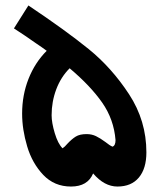

<svg xmlns="http://www.w3.org/2000/svg" viewBox="-20 -683 590 703"><path d="M61 -267Q61 -335 84.5 -394.5Q108 -454 151 -497Q135 -509 111 -525Q87 -541 72 -552L31 -579L84 -663Q220 -572 304.5 -503.5Q389 -435 452.5 -338Q516 -241 516 -125Q516 -66 488.5 -33Q461 0 410 0Q362 0 321 -48Q301 0 240 0Q179 0 138.5 -42.5Q98 -85 79.5 -147Q61 -209 61 -267ZM227 -157Q243 -174 257.5 -183Q272 -192 297 -192Q316 -192 331.5 -184.5Q347 -177 366 -163Q382 -150 392 -146Q403 -150 403 -170Q397 -246 354 -307.5Q311 -369 235 -433Q203 -401 186 -356Q169 -311 169 -261Q169 -234 180.5 -195.5Q192 -157 209 -140Q217 -145 227 -157Z"/></svg>

Font: Cairo SemiBold
Style: Italic
Weight: 600
Italic angle: -13°
Designer: Mohamed Gaber, Accademia di Belle Arti di Urbino and others
Foundry: Kief Type Foundry, Accademia di Belle Arti di Urbino and others
Version: Version 3.011